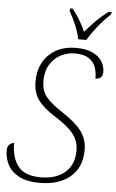

<svg xmlns="http://www.w3.org/2000/svg" viewBox="-67 -972 617 1024"><g transform="rotate(5 242.0 -460.5)"><path d="M184 10Q118 10 76 -11.5Q34 -33 14.5 -69Q-5 -105 -5 -147Q-5 -168 6 -178.5Q17 -189 31 -190Q31 -112 66.5 -66Q102 -20 187 -20Q270 -20 318 -61.5Q366 -103 366 -178Q366 -209 355.5 -235Q345 -261 317 -288.5Q289 -316 235 -350Q179 -385 147.5 -424.5Q116 -464 116 -529Q116 -584 140 -628.5Q164 -673 209 -698.5Q254 -724 317 -724Q371 -724 405.5 -707.5Q440 -691 456 -664.5Q472 -638 472 -609Q472 -570 433 -570Q434 -599 425 -627.5Q416 -656 389.5 -675Q363 -694 313 -694Q272 -694 237 -675.5Q202 -657 180 -621.5Q158 -586 158 -533Q158 -480 185.5 -447.5Q213 -415 268 -379Q345 -329 377 -286Q409 -243 409 -185Q409 -93 349 -41.5Q289 10 184 10ZM323 -771Q317 -805 299.5 -846.5Q282 -888 264 -918L267 -931H280Q325 -874 351 -813Q374 -841 404 -871.5Q434 -902 473 -931H489L486 -918Q448 -882 418 -844.5Q388 -807 367 -771Z"/></g></svg>

Font: Noto Serif SemiCondensed ExtraLight
Style: Italic
Weight: 200
Width: 4
Italic angle: -12°
Designer: Monotype Design Team
Foundry: Monotype Imaging Inc.
Version: Version 2.013